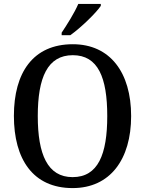

<svg xmlns="http://www.w3.org/2000/svg" viewBox="-20 -951 742 981"><path d="M295 -784V-771H339C393 -809 472 -886 495 -921V-931H380C361 -886 323 -826 295 -784ZM351 10C543 10 650 -137 650 -358C650 -580 543 -725 352 -725C149 -725 51 -580 51 -359C51 -137 149 10 351 10ZM351 -46C223 -46 173 -162 173 -358C173 -555 223 -669 352 -669C481 -669 528 -555 528 -358C528 -162 481 -46 351 -46Z"/></svg>

Font: Noto Serif SemiCondensed Medium
Style: Regular
Weight: 500
Width: 4
Designer: Monotype Design Team
Foundry: Monotype Imaging Inc.
Version: Version 2.014